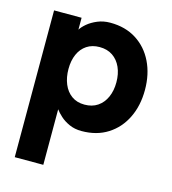

<svg xmlns="http://www.w3.org/2000/svg" viewBox="-109 -610 816 913"><g transform="rotate(15 298.5 -153.5)"><path d="M186.1 -256.8Q186.1 -298.3 200 -329.5Q213.8 -360.7 240 -378.1Q266.3 -395.5 302.9 -395.5Q340.7 -395.5 367.4 -377.4Q394.1 -359.3 408.4 -327.3Q422.7 -295.4 422.7 -253.9Q422.7 -212.4 408.4 -180.5Q394.1 -148.5 367.4 -130.4Q340.7 -112.3 302.9 -112.3Q265.4 -112.3 239.3 -131.2Q213.2 -150 199.7 -182.7Q186.1 -215.3 186.1 -256.8ZM47.9 -425.8V214.8H188.5V-58.6Q198.3 -44.8 216.6 -28.1Q234.8 -11.4 261.3 0.6Q287.9 12.7 322 12.7Q396.4 12.7 450.5 -21.8Q504.6 -56.2 533.9 -116.4Q563.3 -176.6 563.3 -253.9Q563.3 -331.2 533.9 -391.4Q504.6 -451.6 450.5 -486Q396.4 -520.5 322 -520.5Q287.9 -520.5 259.5 -508.6Q231.1 -496.7 211.4 -480.1Q191.8 -463.5 183.4 -449.2V-507.8H47.9Q47.9 -507.8 47.9 -497.8Q47.9 -487.8 47.9 -469.2Q47.9 -450.7 47.9 -425.8Z"/></g></svg>

Font: Giphurs SC
Style: Regular
Weight: 400
Version: Version 0.920